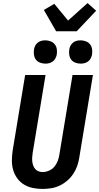

<svg xmlns="http://www.w3.org/2000/svg" viewBox="-20 -1224 647 1252"><path d="M257 8Q224 8 193 1.5Q162 -5 136 -21Q110 -37 92 -62Q74 -87 65.5 -117Q57 -147 57.5 -179.5Q58 -212 63 -245L144 -735H277L193 -227Q191 -213 190 -199Q189 -185 190.5 -171Q192 -157 196.5 -144.5Q201 -132 209.5 -122Q218 -112 231 -107Q244 -102 258 -102Q278 -102 299 -111Q320 -120 334 -136.5Q348 -153 356 -173.5Q364 -194 367 -215L453 -735H586L497 -197Q493 -169 483.5 -142Q474 -115 457.5 -90Q441 -65 418 -45.5Q395 -26 368.5 -13.5Q342 -1 313.5 3.5Q285 8 257 8ZM506 -809Q488 -809 471 -815.5Q454 -822 444 -835.5Q434 -849 431.5 -867Q429 -885 432 -903Q434 -916 440.5 -927.5Q447 -939 457.5 -947Q468 -955 480.5 -958Q493 -961 505 -961Q523 -961 540 -954.5Q557 -948 567.5 -934.5Q578 -921 580.5 -903Q583 -885 580 -867Q577 -854 571 -842.5Q565 -831 554 -823Q543 -815 530.5 -812Q518 -809 506 -809ZM276 -809Q258 -809 241 -815.5Q224 -822 214 -835.5Q204 -849 201.5 -867Q199 -885 202 -903Q204 -916 210.5 -927.5Q217 -939 227.5 -947Q238 -955 250.5 -958Q263 -961 275 -961Q293 -961 310 -954.5Q327 -948 337.5 -934.5Q348 -921 350.5 -903Q353 -885 350 -867Q347 -854 341 -842.5Q335 -831 324 -823Q313 -815 300.5 -812Q288 -809 276 -809ZM346 -1020 266 -1159 334 -1199 424 -1090 551 -1204 607 -1154 480 -1020Z"/></svg>

Font: Iosevka XBd Ex Obl
Style: Regular
Weight: 800
Width: 7
Italic angle: -9°
Monospace: yes
Designer: Belleve Invis
Foundry: Belleve Invis
Version: Version 32.5.0; ttfautohint (v1.8.4)